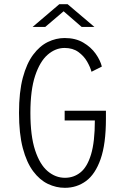

<svg xmlns="http://www.w3.org/2000/svg" viewBox="-20 -888 590 919"><path d="M290.5 11Q248.5 11 209.2 -7.8Q170 -26.5 138.8 -68.2Q107.5 -110 89.2 -178.8Q71 -247.5 71 -348Q71 -447.5 89.2 -516Q107.5 -584.5 138.8 -626.2Q170 -668 209 -687Q248 -706 289.5 -706Q341.5 -706 378.5 -684.2Q415.5 -662.5 437.8 -631Q460 -599.5 467.5 -569.5L418 -544.5Q412 -567 396.8 -593.5Q381.5 -620 355 -639.2Q328.5 -658.5 289 -658.5Q245.5 -658.5 208.2 -626.2Q171 -594 148.2 -525.5Q125.5 -457 125.5 -348Q125.5 -237.5 148 -169Q170.5 -100.5 208 -68.8Q245.5 -37 291 -37Q333 -37 365.2 -62.8Q397.5 -88.5 415.8 -148.8Q434 -209 434 -311.5H289.5V-358H487V-319Q487 -199 461.5 -126.5Q436 -54 391.8 -21.5Q347.5 11 290.5 11ZM136 -759 264 -868H303.5L432 -759H371L284.5 -834L196.5 -759Z"/></svg>

Font: Trispace SemiCondensed ExtraLight
Style: Regular
Weight: 200
Width: 4
Designer: Tyler Finck
Foundry: Etcetera Type Company
Version: Version 1.210; ttfautohint (v1.8.3)